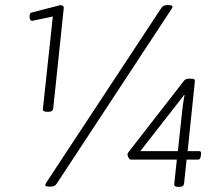

<svg xmlns="http://www.w3.org/2000/svg" viewBox="-20 -723 828 747"><path d="M163 -288Q156 -288 151 -290.5Q146 -293 147 -300L187 -673L200 -662L106 -642Q99 -642 97 -647.5Q95 -653 95 -658Q95 -666 97 -670Q99 -674 106 -675L215 -703Q221 -703 225 -699.5Q229 -696 228 -691L187 -300Q186 -294 181.5 -291Q177 -288 168 -288ZM170 3Q164 3 160 1.5Q156 0 156 -3Q156 -5 157 -7Q158 -9 161 -14L607 -691Q613 -699 617.5 -701Q622 -703 630 -703H637Q645 -703 648 -701.5Q651 -700 651 -697Q651 -694 649.5 -691Q648 -688 646 -686L201 -9Q196 -2 191 0.5Q186 3 176 3ZM673 4Q664 4 660.5 1Q657 -2 658 -8L668 -102H488Q484 -102 480 -109.5Q476 -117 476 -122Q476 -126 479.5 -130.5Q483 -135 486 -139L696 -409Q700 -414 705.5 -415.5Q711 -417 719 -417H721Q732 -417 735.5 -414.5Q739 -412 738 -405L710 -135H754Q760 -135 761.5 -131.5Q763 -128 762 -121L761 -115Q760 -108 757.5 -105Q755 -102 751 -102H706L696 -8Q695 -2 690.5 1Q686 4 678 4ZM515 -121 501 -135H672L690 -302Q691 -310 692.5 -320Q694 -330 695.5 -339.5Q697 -349 698 -353L689 -357L703 -362Z"/></svg>

Font: Asap ExtraLight
Style: Italic
Weight: 250
Italic angle: -6°
Version: Version 3.001